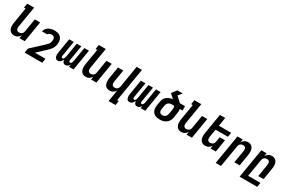

<svg xmlns="http://www.w3.org/2000/svg" viewBox="177 -2349 6245 4177"><g transform="rotate(30 3300.0 -260.0)"><path d="M200 8Q171 8 145 -0.5Q119 -9 100.5 -27Q82 -45 71.5 -70Q61 -95 57 -122Q53 -149 55 -177.5Q57 -206 61 -234L126 -625H85L103 -735H277L191 -216Q188 -196 188.5 -176Q189 -156 196.5 -139Q204 -122 221 -112Q238 -102 258 -102Q276 -102 294 -107Q312 -112 327 -124Q342 -136 351 -153.5Q360 -171 363 -188L418 -520H551L465 0H332L345 -79Q333 -59 317.5 -42.5Q302 -26 283 -14Q264 -2 242.5 3Q221 8 200 8Z M587 215 605 105 875 -147Q893 -163 910.5 -180Q928 -197 943.5 -216Q959 -235 968.5 -257Q978 -279 982 -301V-303Q985 -324 984 -345Q983 -366 974 -383Q965 -400 947 -409Q929 -418 908 -418Q895 -418 881 -416.5Q867 -415 854 -410Q841 -405 829.5 -395.5Q818 -386 814 -373H682Q687 -397 699.5 -420Q712 -443 730.5 -462Q749 -481 772 -494Q795 -507 819 -514.5Q843 -522 868 -525Q893 -528 917 -528Q949 -528 979.5 -522Q1010 -516 1036 -501.5Q1062 -487 1080.5 -463Q1099 -439 1108 -410.5Q1117 -382 1117 -350Q1117 -318 1112 -286Q1107 -254 1093.5 -223Q1080 -192 1060 -165Q1040 -138 1015 -113.5Q990 -89 965 -66L782 105H1047L1029 215Z M1297 8Q1279 8 1263.5 1Q1248 -6 1238 -19.5Q1228 -33 1223.5 -50Q1219 -67 1217.5 -84.5Q1216 -102 1217.5 -120Q1219 -138 1222 -156L1282 -520H1397L1333 -137Q1332 -128 1332.5 -119.5Q1333 -111 1336.5 -103.5Q1340 -96 1346.5 -91.5Q1353 -87 1362 -87Q1370 -87 1378.5 -92.5Q1387 -98 1392.5 -106Q1398 -114 1401 -122.5Q1404 -131 1407 -139.5Q1410 -148 1412 -157Q1414 -166 1416 -175L1473 -520H1587L1523 -137Q1522 -128 1522.5 -119.5Q1523 -111 1526.5 -103.5Q1530 -96 1536.5 -91.5Q1543 -87 1552 -87Q1561 -87 1569 -92.5Q1577 -98 1582.5 -106Q1588 -114 1591 -122.5Q1594 -131 1597 -139.5Q1600 -148 1602 -157Q1604 -166 1606 -175L1663 -520H1778L1692 0H1577L1587 -63Q1580 -49 1569.5 -35.5Q1559 -22 1546.5 -12Q1534 -2 1518 3Q1502 8 1487 8Q1469 8 1453 0.5Q1437 -7 1427.5 -21Q1418 -35 1413 -52Q1408 -69 1407 -87Q1400 -69 1390.5 -52Q1381 -35 1366.5 -21Q1352 -7 1333.5 0.5Q1315 8 1297 8Z M2000 8Q1971 8 1945 -0.5Q1919 -9 1900.5 -27Q1882 -45 1871.5 -70Q1861 -95 1857 -122Q1853 -149 1855 -177.5Q1857 -206 1861 -234L1926 -625H1885L1903 -735H2077L1991 -216Q1988 -196 1988.5 -176Q1989 -156 1996.5 -139Q2004 -122 2021 -112Q2038 -102 2058 -102Q2076 -102 2094 -107Q2112 -112 2127 -124Q2142 -136 2151 -153.5Q2160 -171 2163 -188L2218 -520H2351L2265 0H2132L2145 -79Q2133 -59 2117.5 -42.5Q2102 -26 2083 -14Q2064 -2 2042.5 3Q2021 8 2000 8Z M2696 215 2745 -79Q2733 -59 2717.5 -42.5Q2702 -26 2683 -14Q2664 -2 2642.5 3Q2621 8 2600 8Q2571 8 2545 -0.5Q2519 -9 2500.5 -27Q2482 -45 2471.5 -70Q2461 -95 2457 -122Q2453 -149 2455 -177.5Q2457 -206 2461 -234L2509 -520H2642L2591 -216Q2588 -196 2588.5 -176Q2589 -156 2596.5 -139Q2604 -122 2621 -112Q2638 -102 2658 -102Q2676 -102 2694 -107Q2712 -112 2727 -124Q2742 -136 2751 -153.5Q2760 -171 2763 -188L2853 -735H2986L2847 105H2888L2870 215Z M3097 8Q3079 8 3063.5 1Q3048 -6 3038 -19.5Q3028 -33 3023.5 -50Q3019 -67 3017.5 -84.5Q3016 -102 3017.5 -120Q3019 -138 3022 -156L3082 -520H3197L3133 -137Q3132 -128 3132.5 -119.5Q3133 -111 3136.5 -103.5Q3140 -96 3146.5 -91.5Q3153 -87 3162 -87Q3170 -87 3178.5 -92.5Q3187 -98 3192.5 -106Q3198 -114 3201 -122.5Q3204 -131 3207 -139.5Q3210 -148 3212 -157Q3214 -166 3216 -175L3273 -520H3387L3323 -137Q3322 -128 3322.5 -119.5Q3323 -111 3326.5 -103.5Q3330 -96 3336.5 -91.5Q3343 -87 3352 -87Q3361 -87 3369 -92.5Q3377 -98 3382.5 -106Q3388 -114 3391 -122.5Q3394 -131 3397 -139.5Q3400 -148 3402 -157Q3404 -166 3406 -175L3463 -520H3578L3492 0H3377L3387 -63Q3380 -49 3369.5 -35.5Q3359 -22 3346.5 -12Q3334 -2 3318 3Q3302 8 3287 8Q3269 8 3253 0.5Q3237 -7 3227.5 -21Q3218 -35 3213 -52Q3208 -69 3207 -87Q3200 -69 3190.5 -52Q3181 -35 3166.5 -21Q3152 -7 3133.5 0.5Q3115 8 3097 8Z M3857 8Q3825 8 3793.5 2.5Q3762 -3 3735 -17.5Q3708 -32 3688.5 -55.5Q3669 -79 3659 -108Q3649 -137 3648.5 -169Q3648 -201 3653 -234L3670 -334Q3674 -358 3683 -382.5Q3692 -407 3708 -428Q3724 -449 3745.5 -465.5Q3767 -482 3790 -493Q3813 -504 3838 -510.5Q3863 -517 3888 -519L3784 -616L3876 -735H4010L3934 -639L4019 -560Q4030 -550 4040 -540Q4050 -530 4061 -520H4192V-410H4124Q4130 -380 4127.5 -348.5Q4125 -317 4120 -286L4104 -186Q4099 -159 4089 -132Q4079 -105 4061 -81Q4043 -57 4018.5 -39.5Q3994 -22 3967.5 -11Q3941 0 3913 4Q3885 8 3857 8ZM3858 -102Q3878 -102 3899 -108.5Q3920 -115 3936 -129.5Q3952 -144 3961 -164Q3970 -184 3973 -204L3990 -304Q3995 -331 3995 -358.5Q3995 -386 3985 -410H3930Q3909 -410 3887.5 -405.5Q3866 -401 3847 -388.5Q3828 -376 3816 -356.5Q3804 -337 3800 -316L3783 -216Q3780 -195 3781 -174.5Q3782 -154 3791.5 -137Q3801 -120 3819 -111Q3837 -102 3858 -102Z M4400 8Q4371 8 4345 -0.5Q4319 -9 4300.5 -27Q4282 -45 4271.5 -70Q4261 -95 4257 -122Q4253 -149 4255 -177.5Q4257 -206 4261 -234L4326 -625H4285L4303 -735H4477L4391 -216Q4388 -196 4388.5 -176Q4389 -156 4396.5 -139Q4404 -122 4421 -112Q4438 -102 4458 -102Q4476 -102 4494 -107Q4512 -112 4527 -124Q4542 -136 4551 -153.5Q4560 -171 4563 -188L4618 -520H4751L4665 0H4532L4545 -79Q4533 -59 4517.5 -42.5Q4502 -26 4483 -14Q4464 -2 4442.5 3Q4421 8 4400 8Z M5000 8Q4971 8 4945 -0.5Q4919 -9 4900.5 -27Q4882 -45 4871.5 -70Q4861 -95 4857 -122Q4853 -149 4855 -177.5Q4857 -206 4861 -234L4944 -735H5077L5042 -520H5351L5333 -410H5024L4991 -216Q4988 -196 4988.5 -176Q4989 -156 4996.5 -139Q5004 -122 5021 -112Q5038 -102 5058 -102Q5076 -102 5094 -107Q5112 -112 5127 -124Q5142 -136 5151 -153.5Q5160 -171 5163 -188L5183 -312H5316L5265 0H5132L5145 -79Q5133 -59 5117.5 -42.5Q5102 -26 5083 -14Q5064 -2 5042.5 3Q5021 8 5000 8Z M5387 215 5509 -520H5642L5629 -441Q5640 -461 5655.5 -477.5Q5671 -494 5690 -506Q5709 -518 5730.5 -523Q5752 -528 5773 -528Q5802 -528 5828 -519.5Q5854 -511 5872.5 -493Q5891 -475 5901.5 -450Q5912 -425 5916 -398Q5920 -371 5918.5 -342.5Q5917 -314 5912 -286L5865 0H5732L5782 -304Q5785 -324 5785 -344Q5785 -364 5777.5 -381Q5770 -398 5753 -408Q5736 -418 5716 -418Q5698 -418 5679.5 -413Q5661 -408 5646 -396Q5631 -384 5622 -366.5Q5613 -349 5611 -332L5520 215Z M5987 215 6109 -520H6242L6229 -441Q6240 -461 6255.5 -477.5Q6271 -494 6290 -506Q6309 -518 6330.5 -523Q6352 -528 6373 -528Q6402 -528 6428 -519.5Q6454 -511 6472.5 -493Q6491 -475 6501.5 -450Q6512 -425 6516 -398Q6520 -371 6518.5 -342.5Q6517 -314 6512 -286L6465 0H6332L6382 -304Q6385 -324 6385 -344Q6385 -364 6377.5 -381Q6370 -398 6353 -408Q6336 -418 6316 -418Q6298 -418 6279.5 -413Q6261 -408 6246 -396Q6231 -384 6222 -366.5Q6213 -349 6211 -332L6138 105H6447L6429 215Z"/></g></svg>

Font: Iosevka Extrabold Extended
Style: Italic
Weight: 800
Width: 7
Italic angle: -9°
Monospace: yes
Designer: Belleve Invis
Foundry: Belleve Invis
Version: Version 32.5.0; ttfautohint (v1.8.4)